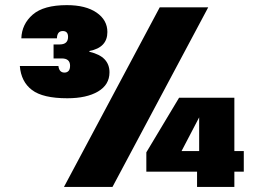

<svg xmlns="http://www.w3.org/2000/svg" viewBox="-20 -736 997 756"><path d="M58.1 -476.1H210Q212.9 -450.2 233.9 -450.2Q243.7 -450.2 249.8 -456.5Q255.9 -462.9 255.9 -477.1Q255.9 -505.9 223.1 -505.9H190.9V-561H214.8Q248 -561 248 -590.8Q248 -613.8 227.1 -613.8Q205.1 -613.8 204.1 -585H64Q65.9 -641.1 108.9 -678.5Q151.9 -715.8 243.2 -715.8Q317.4 -715.8 360.1 -686.5Q402.8 -657.2 402.8 -609.9Q402.8 -548.8 332 -535.2V-532.2Q373 -522.5 392.1 -502.2Q411.1 -481.9 411.1 -451.2Q411.1 -402.3 366 -375.7Q320.8 -349.1 245.1 -349.1Q148.9 -349.1 106 -381.6Q63 -414.1 58.1 -476.1ZM231.9 0 608.9 -707H799.8L422.9 0ZM556.2 -60.1V-136.2L685.1 -351.1H902.8V-141.1H939.9V-60.1H902.8V0H755.9V-60.1ZM694.8 -141.1H764.2V-273.9Z"/></svg>

Font: Poppins ExtraBold
Style: Regular
Weight: 800
Designer: Ninad Kale (Devanagari), Jonny Pinhorn (Latin)
Foundry: Indian Type Foundry
Version: 4.004